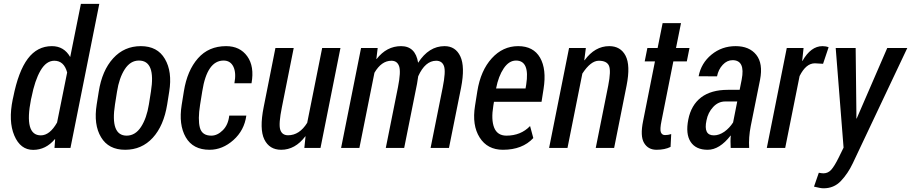

<svg xmlns="http://www.w3.org/2000/svg" viewBox="-20 -782 4816 1015"><path d="M267.1 -460.9Q224.6 -460.9 194.3 -409.2Q164.1 -357.4 146.5 -267.6L144 -257.3Q106 -66.4 195.8 -66.4Q243.2 -66.4 281.7 -134.3L335 -398.9Q318.4 -460.9 267.1 -460.9ZM254.4 -538.1Q318.4 -538.1 351.1 -480.5L407.7 -761.7H504.9L352.5 0H268.1L271.5 -45.9L270 -46.4Q222.2 10.3 155.3 10.3Q87.9 10.3 55.7 -65.4Q23.4 -141.1 47.4 -257.3L49.8 -267.6Q77.1 -405.3 127 -471.7Q176.8 -538.1 254.4 -538.1Z M587.9 -230Q562 -64.9 649.9 -64.9Q695.8 -65.4 725.6 -111.3Q755.4 -157.2 767.1 -230L777.8 -297.4Q804.2 -461.9 714.4 -461.9Q669.4 -461.9 639.6 -416Q609.9 -370.1 598.6 -297.4ZM851.6 -470.7Q891.6 -403.3 874.5 -297.4L863.8 -230Q845.7 -117.2 787.6 -53.7Q729.5 9.8 641.6 9.8Q553.7 9.8 514.2 -56.6Q474.1 -123 491.2 -230L502 -297.4Q519.5 -409.2 578.1 -473.6Q636.7 -538.1 724.6 -538.1Q812.5 -538.1 851.6 -470.7Z M1098.1 -64.9Q1129.9 -65.4 1158.2 -93.8Q1186.5 -122.1 1191.9 -170.9H1282.2Q1271.5 -92.8 1213.9 -41.5Q1156.2 9.8 1087.9 9.8Q1000 9.8 961.9 -56.6Q923.8 -123 940.4 -227.1L952.1 -299.8Q969.7 -409.2 1026.4 -473.6Q1083 -538.1 1175.3 -538.1Q1248.5 -538.1 1287.1 -484.4Q1325.7 -430.7 1309.6 -341.8H1219.2Q1229.5 -396.5 1213.9 -429.2Q1198.2 -461.9 1162.1 -461.9Q1074.7 -461.9 1049.3 -299.8L1037.6 -227.1Q1025.4 -150.4 1036.6 -107.4Q1047.9 -64.5 1098.1 -64.9Z M1502.9 -66.9Q1563 -66.9 1604 -132.8L1683.1 -528.3H1779.8L1674.3 0H1588.9L1595.2 -61L1594.2 -61.5Q1540.5 9.8 1466.3 9.8Q1404.3 9.8 1377.4 -44.9Q1350.6 -99.6 1374 -216.3L1436 -528.3H1532.7L1470.2 -215.3Q1452.1 -126.5 1461.4 -96.7Q1470.7 -66.9 1502.9 -66.9Z M2190.4 -450.2Q2247.1 -538.1 2330.1 -538.1Q2388.2 -538.1 2413.6 -483.9Q2439 -429.7 2417.5 -318.8L2353.5 0H2256.3L2320.3 -319.3Q2337.4 -404.3 2327.1 -432.6Q2316.9 -460.9 2285.6 -460.9Q2227.5 -460.4 2190.9 -378.9Q2187.5 -355.5 2184.6 -338.9L2116.7 0H2019.5L2084 -321.8Q2100.1 -403.3 2089.8 -432.1Q2079.6 -460.9 2049.3 -460.9Q1996.6 -460.9 1959.5 -397.5L1879.9 0H1783.2L1888.7 -528.3H1976.6L1969.7 -470.7L1970.7 -469.7Q2023.9 -538.1 2100.1 -538.1Q2176.3 -538.1 2190.4 -450.2Z M2761.7 -334.5Q2781.7 -461.9 2708 -461.9Q2670.9 -461.9 2643.1 -420.9Q2615.2 -379.9 2602.5 -314.5H2758.3ZM2638.7 9.8Q2556.6 9.8 2515.6 -55.2Q2474.6 -120.1 2491.2 -222.7L2503.4 -299.8Q2521 -409.2 2579.6 -473.6Q2638.2 -538.1 2719.2 -538.1Q2799.8 -538.1 2835 -477.1Q2870.1 -416 2853.5 -312L2842.8 -243.7H2591.3L2587.9 -222.7Q2575.7 -149.4 2592.3 -107.4Q2608.9 -65.4 2656.7 -64.9Q2733.4 -64.9 2782.2 -115.7L2799.3 -52.2Q2741.7 9.8 2638.7 9.8Z M3200.7 -538.1Q3260.7 -538.1 3287.1 -487.3Q3313.5 -436.5 3292.5 -330.1L3226.6 0H3129.4L3195.3 -329.1Q3210.9 -408.2 3199.2 -434.6Q3187.5 -460.9 3145.5 -460.9Q3103 -460.9 3058.6 -393.1L2980 0H2882.8L2988.3 -528.3H3077.1L3068.8 -463.9L3070.3 -463.4Q3125 -538.1 3200.7 -538.1Z M3495.6 -67.9Q3512.2 -67.9 3528.3 -73.2L3524.9 -5.4Q3494.6 9.8 3450.7 9.8Q3406.2 9.8 3384.8 -26.4Q3363.3 -62.5 3379.9 -143.1L3442.4 -457.5H3388.2L3402.3 -528.3H3456.5L3482.9 -659.7H3580.1L3553.7 -528.3H3625L3610.8 -457.5H3539.6L3477.1 -143.1Q3467.8 -98.1 3473.6 -83Q3479.5 -67.9 3495.6 -67.9Z M3753.9 -66.4Q3781.2 -66.4 3809.6 -85.9Q3836.9 -105.5 3855.5 -134.8L3877.4 -245.6H3814Q3777.3 -245.6 3750 -216.3Q3722.7 -187 3714.8 -145.5Q3697.8 -66.4 3753.9 -66.4ZM3827.6 -307.1H3890.1L3900.9 -361.3Q3920.9 -463.9 3852.5 -463.9Q3823.7 -463.9 3800.8 -439.5Q3777.8 -415 3770.5 -378.4L3673.3 -378.9Q3686.5 -448.2 3741.2 -493.2Q3795.9 -538.1 3868.7 -538.1Q3941.4 -538.1 3978 -492.2Q4014.6 -446.3 3998 -360.4L3948.7 -115.2Q3937 -55.7 3940.4 0H3842.8Q3841.8 -19.5 3841.8 -35.2Q3841.8 -50.8 3843.3 -64.9L3842.3 -65.4Q3783.7 9.8 3721.2 9.8Q3658.2 9.8 3630.9 -32.2Q3603.5 -74.2 3618.7 -150.4Q3633.8 -226.6 3686.5 -267.1Q3739.3 -307.1 3827.6 -307.1Z M4328.1 -538.1Q4346.2 -538.1 4360.4 -532.2L4331.1 -444.8L4287.6 -447.3Q4240.7 -447.3 4207 -379.9L4130.9 0H4033.7L4139.2 -528.3H4228L4220.7 -460.4L4222.2 -460Q4266.6 -538.1 4328.1 -538.1Z M4334 134.3Q4357.9 133.8 4374.5 115.2Q4391.1 96.7 4413.6 51.3L4439.5 -1.5L4397.9 -528.3H4503.4L4507.3 -182.1V-155.3H4508.8L4670.4 -528.3H4776.4L4487.8 82Q4462.4 135.7 4425.3 174.8Q4388.2 213.9 4332.5 213.4Q4318.4 213.4 4283.2 204.6L4308.6 131.3Q4324.7 134.3 4334 134.3Z"/></svg>

Font: RobotoCondensed-Italic
Style: Italic
Weight: 400
Designer: Google
Version: Version 1.200311; 2013